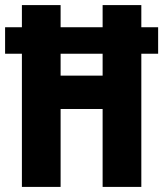

<svg xmlns="http://www.w3.org/2000/svg" viewBox="-24 -734 641 754"><path d="M62 0V-523H-4V-627H62V-714H214V-627H379V-714H531V-627H597V-523H531V0H379V-306H214V0ZM214 -437H379V-523H214Z"/></svg>

Font: Noto Sans Khmer ExtraCondensed ExtraBold
Style: Regular
Weight: 800
Width: 2
Designer: Danh Hong and the Monotype Design Team
Foundry: Monotype Imaging Inc.
Version: Version 2.004